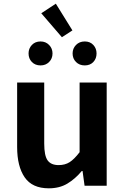

<svg xmlns="http://www.w3.org/2000/svg" viewBox="-20 -1008 677 1042"><path d="M245 14Q155 14 114 -45.5Q73 -105 73 -210V-560H220V-229Q220 -163 238.5 -137.5Q257 -112 298 -112Q333 -112 358 -128Q383 -144 412 -182V-560H559V0H439L428 -80H424Q388 -37 345.5 -11.5Q303 14 245 14ZM204 -936 283 -988 373 -843 316 -806ZM200 -653Q171 -653 153 -671.5Q135 -690 135 -718Q135 -745 153 -764Q171 -783 200 -783Q228 -783 246.5 -764Q265 -745 265 -718Q265 -690 246.5 -671.5Q228 -653 200 -653ZM440 -653Q411 -653 392.5 -671.5Q374 -690 374 -718Q374 -745 392.5 -764Q411 -783 440 -783Q469 -783 486.5 -764Q504 -745 504 -718Q504 -690 486.5 -671.5Q469 -653 440 -653Z"/></svg>

Font: SpoqaHanSans-Bold
Style: Regular
Weight: 700
Designer: [Spoqa Han Sans] Dong-huui Kim \uAE40 \uB3D9 \uD718   [Noto Sans] Ryoko NISHIZUKA \u897F \u585A \u6DBC \u5B50  (kana & i
Foundry: Spoqa (http://www.spoqa-han-sans.com)
Version: Version 2.000